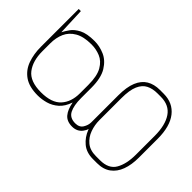

<svg xmlns="http://www.w3.org/2000/svg" viewBox="-219 -650 1009 1009"><g transform="rotate(-45 285.5 -145.0)"><path d="M216 243Q163 243 123.5 228.5Q84 214 62 184Q40 154 40 108V78Q40 29 66 -2Q92 -33 131 -48Q170 -63 209 -63V-43Q173 -43 139.5 -31Q106 -19 84 7.5Q62 34 62 78V108Q62 172 104.5 196.5Q147 221 216 221H356Q435 221 479.5 191Q524 161 524 98V73Q524 38 511 12Q498 -14 465 -28.5Q432 -43 371 -43H177Q137 -43 110 -63.5Q83 -84 83 -121Q83 -160 107 -180Q131 -200 175 -208Q133 -222 110.5 -248Q88 -274 79.5 -304.5Q71 -335 71 -364Q71 -428 97 -465Q123 -502 167 -517.5Q211 -533 263 -533H545V-517L394 -511Q410 -503 431.5 -488Q453 -473 469 -442Q485 -411 485 -354Q485 -317 469 -280Q453 -243 412.5 -218Q372 -193 300 -193H223Q168 -193 137.5 -177.5Q107 -162 107 -121Q107 -91 128 -78Q149 -65 171 -65H371Q433 -65 471.5 -49Q510 -33 528 -3Q546 27 546 70V98Q546 166 497 204.5Q448 243 356 243ZM236 -215H298Q365 -215 400 -235.5Q435 -256 448 -287.5Q461 -319 461 -354Q461 -412 441 -446.5Q421 -481 387.5 -496Q354 -511 311 -511H253Q181 -511 138 -478Q95 -445 95 -364Q95 -285 133.5 -250Q172 -215 236 -215Z"/></g></svg>

Font: Exo Thin Thin
Style: Regular
Weight: 250
Version: Version 2.000